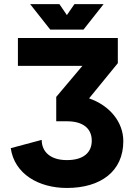

<svg xmlns="http://www.w3.org/2000/svg" viewBox="-20 -909 658 942"><path d="M271.5 -888.7H127.9L226.6 -763.7H389.6L488.3 -888.7H345.2L308.1 -835ZM585 -216.3C585 -311 517.1 -392.1 417 -426.3L558.1 -599.1V-722.7H67.9V-585.9H384.3L255.9 -433.6V-314H308.1C389.6 -314 430.2 -276.9 430.2 -218.8C430.2 -160.6 389.6 -123.5 308.1 -123.5C227.1 -123.5 184.6 -164.6 184.6 -222.7L32.7 -182.1C50.8 -55.2 169.9 13.2 308.1 13.2C474.1 13.2 585 -68.4 585 -216.3Z"/></svg>

Font: Giphurs ExtraBold
Style: Regular
Weight: 800
Version: Version 1.000